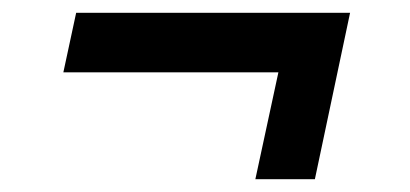

<svg xmlns="http://www.w3.org/2000/svg" viewBox="-20 -346 640 300"><path d="M379 -66 415 -233H79L99 -326H527L472 -66Z"/></svg>

Font: Geist Mono SemiBold
Style: Italic
Weight: 600
Italic angle: -12°
Monospace: yes
Designer: Basement.studio, Andrés Briganti, Mateo Zaragoza
Foundry: Basement.studio, Vercel, Andrés Briganti, Guido Ferreyra, Mateo Zaragoza
Version: Version 1.500; ttfautohint (v1.8.4.7-5d5b)